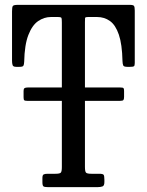

<svg xmlns="http://www.w3.org/2000/svg" viewBox="-20 -770 604 790"><path d="M154.5 -20.5V-37.5Q154.5 -49.5 159.5 -52.2Q164.5 -55 175.5 -55H207.5Q225.5 -55 230 -59.5Q234.5 -64 234.5 -82.5V-355H93Q82 -355 79.5 -357.8Q77 -360.5 77 -370V-396Q77 -404.5 80.8 -407.2Q84.5 -410 94 -410H234.5V-677.5Q234.5 -692 233 -696Q231.5 -700 217.5 -700H189.5Q161.5 -700 137 -683.2Q112.5 -666.5 96.8 -626.2Q81 -586 79.5 -515.5Q79 -504 76.2 -499.5Q73.5 -495 60.5 -495H46.5Q34 -495 31.8 -502.2Q29.5 -509.5 29.5 -520.5V-723.5Q29.5 -741 33 -745.5Q36.5 -750 53.5 -750H513.5Q528 -750 531.2 -745.8Q534.5 -741.5 534.5 -726.5V-510.5Q534.5 -499.5 530.8 -497.2Q527 -495 515.5 -495H503.5Q489.5 -495 487 -500.8Q484.5 -506.5 484 -518.5Q482.5 -588 469 -627.5Q455.5 -667 432.5 -683.5Q409.5 -700 379.5 -700H343.5Q330.5 -700 330 -696Q329.5 -692 329.5 -678.5V-410H475Q485.5 -410 488 -407.5Q490.5 -405 490.5 -396V-371.5Q490.5 -362.5 488 -358.8Q485.5 -355 473.5 -355H329.5V-83.5Q329.5 -64.5 333.8 -59.8Q338 -55 356.5 -55H388.5Q403.5 -55 406.5 -50.5Q409.5 -46 409.5 -30.5V-21Q409.5 -6 401.8 -3Q394 0 380.5 0H177.5Q163 0 158.8 -3.2Q154.5 -6.5 154.5 -20.5Z"/></svg>

Font: Besley* Condensed
Style: Regular
Weight: 400
Width: 3
Designer: Owen Earl
Foundry: indestructible type*
Version: Version 3.000; ttfautohint (v1.8.3)